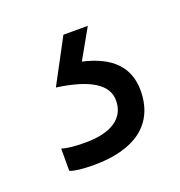

<svg xmlns="http://www.w3.org/2000/svg" viewBox="-60 -53 326 347"><g transform="rotate(-20 102.5 120.0)"><path d="M191.9 142.1C191.9 97.7 164.6 69.3 109.9 57.1L142.1 0H95.2L49.8 85C112.8 93.8 144 113.3 144 144C144 177.7 116.7 196.8 65.9 196.8C45.9 196.8 30.8 195.3 21 191.9V234.9C29.3 238.3 44.9 240.2 66.9 240.2C145.5 240.2 191.9 207 191.9 142.1Z"/></g></svg>

Font: Open Sans 300
Style: Regular
Weight: 300
Foundry: Ascender Corporation
Version: Version 1.100;PS 001.100;hotconv 1.0.88;makeotf.lib2.5.64775